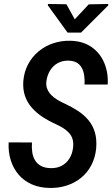

<svg xmlns="http://www.w3.org/2000/svg" viewBox="-20 -923 557 953"><path d="M342.3 -187.5Q345.7 -212.4 340.6 -230.7Q335.4 -249 323.2 -262.7Q311 -276.4 293.7 -287.1Q276.4 -297.9 255.4 -307.6Q220.7 -323.2 190.7 -343Q160.6 -362.8 138.2 -388.2Q115.7 -413.6 104.2 -446.3Q92.8 -479 95.7 -520.5Q99.6 -566.4 119.4 -603.8Q139.2 -641.1 171.1 -667.7Q203.1 -694.3 243.7 -708Q284.2 -721.7 329.1 -720.7Q391.6 -719.2 434.1 -689.7Q476.6 -660.2 497.3 -611.3Q518.1 -562.5 514.6 -503.4H399.4Q401.4 -532.2 395.8 -559.6Q390.1 -586.9 372.1 -604Q354 -621.1 319.8 -622.1Q289.6 -622.6 266.1 -609.4Q242.7 -596.2 228.5 -573Q214.4 -549.8 210.4 -520.5Q207.5 -498.5 214.6 -481.4Q221.7 -464.4 234.6 -451.2Q247.6 -438 264.6 -427.7Q281.7 -417.5 299.3 -409.7Q336.4 -392.6 366.9 -372.6Q397.5 -352.5 419.2 -326.4Q440.9 -300.3 450.9 -266.4Q460.9 -232.4 457.5 -188Q453.1 -141.1 433.8 -104Q414.6 -66.9 383.1 -41Q351.6 -15.1 310.8 -2Q270 11.2 224.1 9.8Q175.3 8.8 136.7 -8.5Q98.1 -25.9 72 -56.6Q45.9 -87.4 33.2 -128.2Q20.5 -168.9 22.9 -216.3L138.7 -215.8Q136.7 -190.4 140.1 -167.2Q143.6 -144 154.3 -126.7Q165 -109.4 184.1 -99.1Q203.1 -88.9 232.4 -88.4Q263.2 -87.9 286.4 -100.3Q309.6 -112.8 324 -135.3Q338.4 -157.7 342.3 -187.5ZM309.6 -901.9 351.1 -827.1 420.4 -901.4 517.1 -903.3V-896L382.3 -761.2H315.4L217.8 -896V-903.3Z"/></svg>

Font: Roboto Condensed Medium
Style: Italic
Weight: 500
Italic angle: -12°
Designer: Christian Robertson
Foundry: Google
Version: Version 3.0; 2020